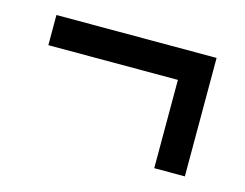

<svg xmlns="http://www.w3.org/2000/svg" viewBox="-52 -463 533 418"><g transform="rotate(15 215.0 -253.5)"><path d="M391 -387V-120H322V-319H30V-387Z"/></g></svg>

Font: Noto Sans UI Condensed
Style: Italic
Weight: 400
Width: 3
Italic angle: -12°
Designer: Monotype Design Team
Foundry: Monotype Imaging Inc.
Version: Version 1.901